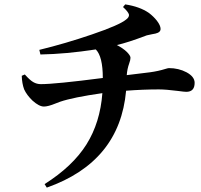

<svg xmlns="http://www.w3.org/2000/svg" viewBox="-20 -805 915 874"><path d="M193 49 183 33Q311 -48 373.5 -147.5Q436 -247 446 -381Q313 -362 254 -342Q247 -339 233 -334Q199 -320 180 -320Q158 -320 128 -347Q102 -372 90 -398Q80 -425 79 -460L93 -466Q115 -441 131 -431.5Q147 -422 166 -422Q232 -422 448 -450Q448 -548 416 -580Q280 -559 164 -557L159 -578Q278 -607 398 -648Q524 -691 554 -716Q569 -727 567 -739Q564 -751 540 -773L550 -785Q616 -775 658 -746Q679 -730 694 -711Q711 -689 711 -673Q711 -662 699 -656Q691 -652 671 -649Q655 -646 648 -644Q561 -611 512 -600Q539 -586 557 -569Q574 -552 574 -542Q574 -532 568 -516Q559 -491 557 -463Q634 -472 663 -476Q700 -481 732 -491Q745 -495 749 -495Q793 -495 829 -476Q866 -456 866 -428Q866 -387 828 -387Q819 -387 790 -391Q735 -398 703 -398Q631 -398 554 -392Q525 -68 193 49Z"/></svg>

Font: GenRyuMin TW B
Style: Regular
Weight: 700
Version: Version 1.501;PS 1;hotconv 16.6.51;makeotf.lib2.5.65220